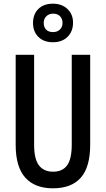

<svg xmlns="http://www.w3.org/2000/svg" viewBox="-20 -1011 574 1041"><path d="M469 -227Q469 -105 418 -47.5Q367 10 267 10Q169 10 117 -48Q65 -106 65 -226V-714H165V-226Q165 -148 191.5 -114Q218 -80 268 -80Q318 -80 343.5 -114Q369 -148 369 -227V-714H469ZM267 -782Q217 -782 188 -811Q159 -840 159 -886Q159 -934 188 -962.5Q217 -991 267 -991Q315 -991 345.5 -962.5Q376 -934 376 -888Q376 -841 346.5 -811.5Q317 -782 267 -782ZM268 -837Q290 -837 304.5 -850.5Q319 -864 319 -887Q319 -909 305.5 -923Q292 -937 268 -937Q246 -937 231.5 -923Q217 -909 217 -887Q217 -864 230 -850.5Q243 -837 268 -837Z"/></svg>

Font: Noto Sans ExtraCondensed Medium
Style: Regular
Weight: 500
Width: 2
Designer: Monotype Design Team
Foundry: Monotype Imaging Inc.
Version: Version 2.013; ttfautohint (v1.8.4.7-5d5b)